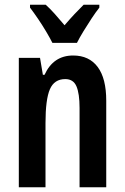

<svg xmlns="http://www.w3.org/2000/svg" viewBox="-20 -786 524 806"><path d="M287 -553Q354 -553 390 -505Q426 -457 426 -363V0H314V-333Q314 -393 301 -423.5Q288 -454 254 -454Q208 -454 189.5 -411.5Q171 -369 171 -269V0H59V-543H148L160 -472H167Q204 -553 287 -553ZM200 -606Q190 -626 174 -653Q158 -680 140 -706.5Q122 -733 106 -754V-766H172Q190 -750 210 -727.5Q230 -705 251 -680Q275 -708 292.5 -726.5Q310 -745 331 -766H397V-754Q382 -735 364.5 -708.5Q347 -682 330.5 -655Q314 -628 303 -606Z"/></svg>

Font: Noto Sans Ethiopic ExtraCondensed SemiBold
Style: Regular
Weight: 600
Width: 2
Designer: Monotype Design Team
Foundry: Monotype Imaging Inc.
Version: Version 2.102; ttfautohint (v1.8.4.7-5d5b)